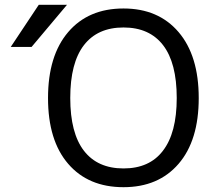

<svg xmlns="http://www.w3.org/2000/svg" viewBox="-20 -778 896 810"><path d="M501 11.7Q352.5 11.7 267.6 -86.9Q182.6 -185.5 182.6 -364.3Q182.6 -543 267.6 -642.6Q352.5 -742.2 501 -742.2Q648.4 -742.2 733.4 -642.6Q818.4 -543 818.4 -364.3Q818.4 -185.5 733.4 -86.9Q648.4 11.7 501 11.7ZM143.6 -757.8H262.7L113.3 -580.1H25.4ZM667 -141.6Q725.6 -216.8 725.6 -364.7Q725.6 -512.7 668 -587.4Q610.4 -662.1 501 -662.1Q391.6 -662.1 334 -587.4Q276.4 -512.7 276.4 -364.7Q276.4 -216.8 334 -142.1Q391.6 -67.4 501 -67.4Q610.4 -67.4 667 -141.6Z"/></svg>

Font: irohakakuC Regular
Style: Regular
Weight: 400
Designer: [Source Han Sans]
Ryoko NISHIZUKA Ë•øÂ°öÊ∂ºÂ≠ê (kana & ideographs); Paul D. Hunt (Latin, Greek & Cyrillic); Wenlong ZHAN
Version: Version 1.001.20160904